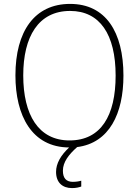

<svg xmlns="http://www.w3.org/2000/svg" viewBox="-20 -745 711 983"><path d="M302 129C302 85 332 46 375 8C540 -13 612 -164 612 -358C612 -581 521 -725 339 -725C157 -725 59 -585 59 -359C59 -153 143 9 334 10C291 50 267 92 267 135C267 189 299 218 349 218C369 218 385 214 396 210V180C387 183 370 186 353 186C319 186 302 167 302 129ZM99 -359C99 -558 177 -689 339 -689C491 -689 572 -569 572 -358C572 -153 497 -26 336 -26C177 -26 99 -157 99 -359Z"/></svg>

Font: Noto Sans SemiCondensed ExtraLight
Style: Regular
Weight: 200
Width: 4
Designer: Monotype Design Team
Foundry: Monotype Imaging Inc.
Version: Version 2.013